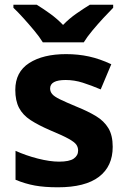

<svg xmlns="http://www.w3.org/2000/svg" viewBox="-20 -786 537 816"><path d="M459 -162Q459 -79 400.5 -34.5Q342 10 226 10Q169 10 128 2.5Q87 -5 46 -22V-145Q90 -125 141 -112Q192 -99 231 -99Q275 -99 293.5 -112Q312 -125 312 -146Q312 -160 304.5 -171Q297 -182 272 -196Q247 -210 194 -232Q143 -254 110 -275.5Q77 -297 61 -327.5Q45 -358 45 -404Q45 -480 104 -518Q163 -556 261 -556Q312 -556 358 -546Q404 -536 453 -513L408 -406Q368 -423 332 -434.5Q296 -446 259 -446Q226 -446 209.5 -437Q193 -428 193 -410Q193 -397 201.5 -386.5Q210 -376 234.5 -364Q259 -352 307 -332Q354 -313 388 -292.5Q422 -272 440.5 -241.5Q459 -211 459 -162ZM162 -606Q148 -629 125.5 -656Q103 -683 79.5 -709Q56 -735 37 -753V-766H136Q162 -750 192 -728.5Q222 -707 248 -680Q274 -707 305 -728.5Q336 -750 362 -766H461V-753Q443 -735 419 -709Q395 -683 372.5 -656Q350 -629 336 -606Z"/></svg>

Font: Noto Sans Lisu
Style: Regular
Weight: 400
Designer: Monotype Design Team. David Williams.
Foundry: Monotype Imaging Inc.
Version: Version 2.102